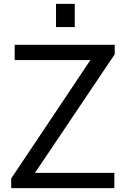

<svg xmlns="http://www.w3.org/2000/svg" viewBox="-20 -974 642 994"><path d="M572 0V-79H161L574 -693V-742H56V-663H448L38 -50V0ZM270 -954V-834H367V-954Z"/></svg>

Font: Cheyenne Sans
Style: Regular
Weight: 400
Designer: The Public Sans project authors (U.S. Web Design System), Libre Franklin designed by Pablo Impallari and Rodrigo Fuenzal
Foundry: The Cheyenne Sans Project Authors
Version: Version 2.007